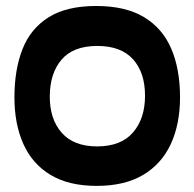

<svg xmlns="http://www.w3.org/2000/svg" viewBox="-20 -609 637 629"><path d="M296.9 0Q205.6 0 145.8 -35.9Q85.9 -71.8 56.6 -137.2Q27.3 -202.6 27.3 -290Q27.3 -380.9 53.7 -448Q80.1 -515.1 138.9 -552.2Q197.8 -589.4 294.9 -589.4Q391.6 -589.4 452.1 -552.7Q512.7 -516.1 541.3 -449Q569.8 -381.8 569.8 -290Q569.8 -202.6 539.6 -137.2Q509.3 -71.8 448.7 -35.9Q388.2 0 296.9 0ZM298.3 -129.4Q376 -129.4 415.5 -174.8Q455.1 -220.2 455.1 -295.4Q455.1 -371.1 415.8 -414.8Q376.5 -458.5 298.8 -458.5Q219.7 -458.5 181.4 -413.3Q143.1 -368.2 143.1 -292Q143.1 -218.3 182.4 -173.8Q221.7 -129.4 298.3 -129.4Z"/></svg>

Font: Belanosima
Style: Regular
Weight: 400
Designer: The DocRepair Project, Santiago Orozco
Foundry: Google
Version: Version 2.000